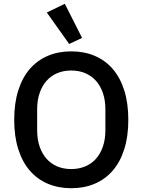

<svg xmlns="http://www.w3.org/2000/svg" viewBox="-20 -981 752 1013"><path d="M356 12Q288 12 232.5 -11.5Q177 -35 137.5 -80.5Q98 -126 76.5 -193.5Q55 -261 55 -349Q55 -437 76.5 -504.5Q98 -572 137.5 -617.5Q177 -663 232.5 -686.5Q288 -710 356 -710Q424 -710 479.5 -686.5Q535 -663 574.5 -617.5Q614 -572 635.5 -504.5Q657 -437 657 -349Q657 -261 635.5 -193.5Q614 -126 574.5 -80.5Q535 -35 479.5 -11.5Q424 12 356 12ZM356 -89Q396 -89 429.5 -103Q463 -117 486.5 -143.5Q510 -170 523 -208Q536 -246 536 -294V-404Q536 -452 523 -490Q510 -528 486.5 -554.5Q463 -581 429.5 -595Q396 -609 356 -609Q315 -609 282 -595Q249 -581 225.5 -554.5Q202 -528 189 -490Q176 -452 176 -404V-294Q176 -246 189 -208Q202 -170 225.5 -143.5Q249 -117 282 -103Q315 -89 356 -89ZM227 -915 322 -961 413 -781 345 -749Z"/></svg>

Font: IBM Plex Arabic Medium
Style: Regular
Weight: 500
Designer: Mike Abbink, Paul van der Laan, Pieter van Rosmalen, Wael Morcos, Khajak Apelian
Foundry: Bold Monday
Version: Version 1.0